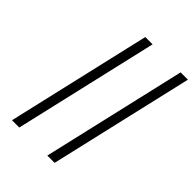

<svg xmlns="http://www.w3.org/2000/svg" viewBox="-293 -930 1322 1322"><g transform="rotate(45 368.0 -269.0)"><path d="M77 258 321 -796H392L148 258ZM421 258 665 -796H736L492 258Z"/></g></svg>

Font: Perun
Style: Bold Italic
Weight: 700
Italic angle: -12°
Foundry: Copyright (c) Stefan Peev, Context Ltd, 2016
Version: Version 1.027